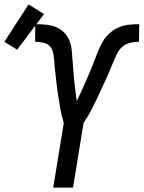

<svg xmlns="http://www.w3.org/2000/svg" viewBox="-93 -853 653 873"><path d="M149 0 197 -294Q187 -326 181 -360Q175 -394 170 -428Q165 -462 161.5 -496.5Q158 -531 154 -566L155 -567Q153 -587 150 -606.5Q147 -626 136 -640Q125 -654 105.5 -658.5Q86 -663 67 -663V-743Q91 -743 115 -741Q139 -739 160 -730.5Q181 -722 197 -706.5Q213 -691 222 -670Q231 -649 233 -625.5Q235 -602 237 -579Q239 -556 240.5 -532.5Q242 -509 244.5 -485.5Q247 -462 250 -439Q253 -416 256 -393Q266 -415 276.5 -437Q287 -459 296.5 -481.5Q306 -504 316 -527Q326 -550 334.5 -572.5Q343 -595 352 -618Q361 -641 373.5 -662.5Q386 -684 405 -701.5Q424 -719 446.5 -728.5Q469 -738 493 -740.5Q517 -743 540 -743L539 -663Q520 -663 499.5 -658.5Q479 -654 463 -640Q447 -626 438 -606.5Q429 -587 421 -568L420 -566Q406 -531 390.5 -496.5Q375 -462 359 -428Q343 -394 326 -360Q309 -326 287 -294L239 0ZM-15 -627 -73 -663 37 -833 107 -789Z"/></svg>

Font: Iosevka Medium Oblique
Style: Regular
Weight: 500
Italic angle: -9°
Monospace: yes
Designer: Belleve Invis
Foundry: Belleve Invis
Version: Version 32.5.0; ttfautohint (v1.8.4)